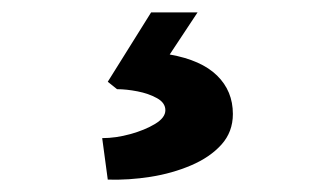

<svg xmlns="http://www.w3.org/2000/svg" viewBox="-20 -45 540 310"><path d="M154 245 145 178Q167 178 190.5 171.5Q214 165 230.5 155Q247 145 247 133Q247 121 233.5 113.5Q220 106 202 102.5Q184 99 169 99L154 87L224 -25H299L254 43Q305 52 330.5 77Q356 102 356 139Q356 168 337.5 188.5Q319 209 288.5 222Q258 235 223 240.5Q188 246 154 245Z"/></svg>

Font: Readex Pro SemiBold
Style: Regular
Weight: 600
Designer: Bonnie Shaver-Troup, Thomas Jockin
Foundry: Lexend
Version: Version 1.204; ttfautohint (v1.8.4.7-5d5b)